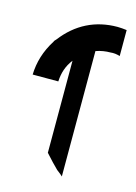

<svg xmlns="http://www.w3.org/2000/svg" viewBox="-77 -630 374 528"><g transform="rotate(15 109.5 -366.5)"><path d="M219 -583C210 -584 202 -585 193 -585C130 -585 78 -559 39 -508C36 -505 34 -503 33 -500C12 -467 2 -433 1 -398H74C75 -422 82 -444 97 -463V-201C112 -184 124 -172 134 -162C145 -154 150 -149 151 -148V-505C165 -510 179 -512 192 -512C201 -513 210 -512 219 -509Z"/></g></svg>

Font: ABC-Love-Monogram
Style: Regular
Weight: 400
Designer: Sadat Fauzi
Foundry: Intuisi Creative
Version: Version 001.000